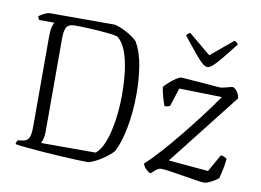

<svg xmlns="http://www.w3.org/2000/svg" viewBox="-78 -847 1310 965"><g transform="rotate(10 577.5 -364.5)"><path d="M427 0Q404 0 366.5 -1.5Q329 -3 284.5 -5.5Q240 -8 195 -11.5Q150 -15 112 -18.5Q74 -22 51 -26Q51 -33 54 -38.5Q57 -44 59 -47L82 -50Q106 -53 114.5 -70Q123 -87 123 -130V-587Q123 -620 128 -638Q133 -656 137 -661H60Q57 -663 54.5 -670Q52 -677 52 -678Q56 -683 66.5 -689Q77 -695 88 -699.5Q99 -704 104 -704H439Q468 -697 502 -678.5Q536 -660 556 -639Q585 -587 595.5 -518.5Q606 -450 606 -380Q606 -287 590.5 -206.5Q575 -126 550 -79Q528 -54 492 -31Q456 -8 427 0ZM176 -54H455Q477 -72 492 -105.5Q507 -139 516.5 -182Q526 -225 530.5 -271Q535 -317 535 -360Q535 -425 528 -482.5Q521 -540 504.5 -583.5Q488 -627 460 -648Q442 -653 406 -656.5Q370 -660 326 -662.5Q282 -665 241 -665Q210 -665 199.5 -647.5Q189 -630 189 -592V-114Q189 -92 184.5 -76Q180 -60 176 -54ZM746 0Q736 0 721 -14.5Q706 -29 704 -42Q737 -72 780 -120Q823 -168 868.5 -224Q914 -280 956.5 -336Q999 -392 1031 -439L813 -444L783 -351Q780 -349 773 -346.5Q766 -344 755 -344Q748 -362 740.5 -388.5Q733 -415 730 -438Q737 -447 753.5 -462Q770 -477 787.5 -488.5Q805 -500 813 -500Q818 -500 838 -498.5Q858 -497 885 -495Q912 -493 939 -491Q966 -489 986 -487Q1006 -485 1012 -485Q1021 -485 1035.5 -488.5Q1050 -492 1062.5 -495.5Q1075 -499 1078 -498Q1092 -493 1102 -476.5Q1112 -460 1112 -446L824 -79L1027 -61L1077 -150Q1088 -149 1096 -145Q1104 -141 1108 -138Q1107 -119 1102 -92Q1097 -65 1089 -36Q1082 -29 1068 -20.5Q1054 -12 1040 -6Q1026 0 1019 0Q1008 0 977.5 -4.5Q947 -9 909.5 -15.5Q872 -22 840 -26.5Q808 -31 793 -31Q784 -31 774 -24.5Q764 -18 746 0ZM932 -575Q921 -575 906 -588Q891 -601 866 -631Q841 -661 800 -713Q801 -715 805 -720Q809 -725 819 -729L932 -635L1045 -729Q1055 -725 1059 -720Q1063 -715 1064 -713Q1022 -659 997 -629Q972 -599 957.5 -587Q943 -575 932 -575Z"/></g></svg>

Font: Texturina Thin
Style: Regular
Weight: 100
Designer: Guillermo Torres Carreño
Foundry: Omnibus-Type
Version: Version 1.002; ttfautohint (v1.8.3)